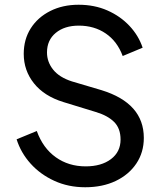

<svg xmlns="http://www.w3.org/2000/svg" viewBox="-20 -777 686 809"><path d="M339 12Q412 12 467.5 -14.5Q523 -41 554.5 -88Q586 -135 586 -196Q586 -342 408 -397L283 -434Q230 -451 204 -483.5Q178 -516 178 -556Q178 -608 215 -638.5Q252 -669 312 -669Q377 -669 425.5 -636Q474 -603 497 -541L581 -576Q564 -627 525.5 -668Q487 -709 432.5 -733Q378 -757 311 -757Q244 -757 191.5 -730.5Q139 -704 109.5 -657.5Q80 -611 80 -550Q80 -480 123 -426Q166 -372 247 -347L384 -305Q434 -290 461 -263Q488 -236 488 -189Q488 -137 447.5 -106.5Q407 -76 341 -76Q269 -76 215 -114.5Q161 -153 135 -225L50 -190Q68 -133 109 -87.5Q150 -42 209 -15Q268 12 339 12Z"/></svg>

Font: Plus Jakarta Sans Medium
Style: Regular
Weight: 500
Designer: Gumpita Rahayu
Foundry: Tokotype
Version: Version 2.004; ttfautohint (v1.8.3)